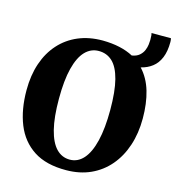

<svg xmlns="http://www.w3.org/2000/svg" viewBox="-125 -971 996 1088"><g transform="rotate(15 373.0 -427.0)"><path d="M363 11Q245 12 171.2 -36Q97.5 -84 63 -170Q28.5 -256 28.5 -369.5Q28.5 -457 52.5 -527.5Q76.5 -598 121.8 -648.2Q167 -698.5 230.5 -725.5Q294 -752.5 373.5 -752.5Q428.5 -752 473.2 -742Q518 -732 553.5 -713Q581.5 -717.5 597.5 -731.5Q613.5 -745.5 621 -763.2Q628.5 -781 630.5 -798.2Q632.5 -815.5 632.5 -825Q632.5 -845 631.5 -852.8Q630.5 -860.5 629 -865H743Q744 -860 744.8 -854.5Q745.5 -849 745.5 -843.5Q745.5 -788.5 730 -751Q714.5 -713.5 686.2 -691.8Q658 -670 620 -661Q665 -613 685.8 -542.8Q706.5 -472.5 706.5 -384Q706.5 -297 682.5 -224.8Q658.5 -152.5 613.5 -99.8Q568.5 -47 505.2 -18.2Q442 10.5 363 11ZM366.5 -52Q413 -52 446.5 -89.5Q480 -127 498 -201Q516 -275 516 -383Q516 -492.5 498.5 -560Q481 -627.5 448 -658.5Q415 -689.5 368 -689.5Q321.5 -689.5 288 -654.8Q254.5 -620 236.5 -549.2Q218.5 -478.5 218.5 -370Q218.5 -261 236.2 -190.8Q254 -120.5 287 -86.2Q320 -52 366.5 -52Z"/></g></svg>

Font: Merriweather 28pt Black
Style: Regular
Weight: 900
Version: Version 2.100